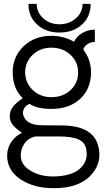

<svg xmlns="http://www.w3.org/2000/svg" viewBox="-20 -738 556 998"><path d="M289.1 -568.8Q219.2 -568.8 173.6 -609.9Q127.9 -650.9 127.9 -717.8H170.9Q170.9 -673.8 204.8 -642.8Q238.8 -611.8 289.1 -611.8Q339.8 -611.8 374.5 -642.8Q409.2 -673.8 409.2 -717.8H451.2Q451.2 -650.9 405.5 -609.9Q359.9 -568.8 289.1 -568.8ZM259.8 240.2Q155.8 240.2 86.4 194.1Q17.1 147.9 17.1 70.8Q17.1 32.7 37.6 1.5Q58.1 -29.8 94.2 -47.9Q91.3 -49.8 79.6 -58.3Q67.9 -66.9 62 -72.5Q56.2 -78.1 47.6 -87.6Q39.1 -97.2 34.9 -108.6Q30.8 -120.1 30.8 -132.8Q30.8 -162.6 47.9 -183.8Q64.9 -205.1 98.1 -227.1Q46.4 -277.8 45.9 -361.8Q45.9 -442.9 102.5 -497.3Q159.2 -551.8 247.1 -551.8Q311 -551.8 365.2 -521Q377.4 -548.8 407.7 -566.4Q438 -584 473.1 -584V-520Q452.1 -520 435.1 -509Q418 -498 413.1 -480Q453.1 -428.2 453.1 -361.8Q453.1 -276.9 397 -224.4Q340.8 -171.9 247.1 -171.9Q171.9 -171.9 133.8 -198.2Q113.8 -190.4 105 -173.8Q96.2 -157.2 101.1 -139.2Q116.2 -88.4 194.8 -86.9L305.2 -85.9Q474.1 -84 494.1 36.1Q508.3 118.2 446 179.2Q383.8 240.2 259.8 240.2ZM386.2 -361.8Q386.2 -416 346.2 -453.1Q306.2 -490.2 247.1 -490.2Q189 -490.2 149.9 -453.1Q110.8 -416 110.8 -362.1Q110.8 -308.1 149.9 -270.5Q189 -232.9 247.1 -232.9Q307.1 -232.9 346.7 -269.8Q386.2 -306.6 386.2 -361.8ZM428.2 37.1Q421.4 1 386.7 -13.9Q352.1 -28.8 284.2 -28.8H163.1Q127 -20 107.4 7.6Q87.9 35.2 87.9 69.8Q87.9 118.7 137.9 148.9Q188 179.2 253.9 179.2Q349.1 179.2 394.8 139.2Q440.4 99.1 428.2 37.1Z"/></svg>

Font: Oakes Grotesk
Style: Light
Weight: 300
Designer: Samuel Oakes
Foundry: Samuel Oakes
Version: Version 1.0 | wf-rip DC20170320